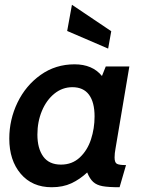

<svg xmlns="http://www.w3.org/2000/svg" viewBox="-20 -776 611 806"><path d="M19 -194Q19 -274 53.5 -345.5Q88 -417 150.5 -461.5Q213 -506 293 -506Q368 -506 408 -457L424 -497H523L465 -153Q461 -132 461 -115Q461 -94 470.5 -88.5Q480 -83 509 -83L482 10Q435 10 410.5 5.5Q386 1 371.5 -12Q357 -25 346 -52Q315 -23 279.5 -6.5Q244 10 197 10Q115 10 67 -46.5Q19 -103 19 -194ZM377 -287Q377 -347 353.5 -378.5Q330 -410 284 -410Q242 -410 208.5 -383Q175 -356 156 -310.5Q137 -265 137 -211Q137 -153 161.5 -119Q186 -85 236 -85Q283 -85 315 -115Q347 -145 362 -191Q377 -237 377 -287ZM262 -646 282 -756 447 -645 434 -572Z"/></svg>

Font: Cabin SemiBold
Style: Italic
Weight: 600
Italic angle: -7°
Designer: Pablo Impallari
Foundry: Pablo Impallari. http://www.impallari.com Igino Marini. http://www.ikern.com
Version: Version 2.200